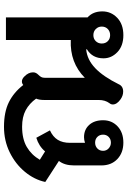

<svg xmlns="http://www.w3.org/2000/svg" viewBox="146 -790 653 986"><g transform="rotate(-90 473.0 -296.5)"><path d="M117 -103V-243Q117 -292 140 -321L32 -391Q44 -447 84 -495.5Q124 -544 184 -573.5Q244 -603 315 -603Q391 -603 441.5 -578Q492 -553 530 -504Q538 -511 548 -511Q561 -511 573 -499Q595 -478 595 -454Q595 -445 591.5 -438.5Q588 -432 582 -426Q575 -419 571 -412Q567 -405 567 -393V-188Q645 -265 761 -260V-593H877V-174Q908 -146 908 -98Q908 -53 875 -21.5Q842 10 786 10Q731 10 699 -20.5Q667 -51 667 -92Q667 -149 713 -177V-181Q660 -176 616.5 -134.5Q573 -93 534 -14Q524 9 496 9Q476 9 457 -4Q430 -23 430 -44Q430 -54 437 -62Q453 -84 453 -116V-395Q453 -423 460 -438Q435 -473 400.5 -491.5Q366 -510 316 -510Q253 -510 212 -486Q171 -462 146 -419L189 -392Q216 -424 259 -437L297 -367Q264 -352 248.5 -327Q233 -302 233 -264V-187Q248 -192 262 -192Q301 -192 325 -165.5Q349 -139 349 -94Q349 -49 317.5 -19.5Q286 10 234 10Q182 10 149.5 -21Q117 -52 117 -103ZM830 -101Q830 -119 817.5 -131.5Q805 -144 786 -144Q767 -144 755 -131.5Q743 -119 743 -101Q743 -82 755 -70Q767 -58 786 -58Q805 -58 817.5 -70Q830 -82 830 -101ZM275 -94Q275 -112 263.5 -123.5Q252 -135 234 -135Q216 -135 204 -123.5Q192 -112 192 -94Q192 -77 204.5 -65.5Q217 -54 234 -54Q252 -54 263.5 -65.5Q275 -77 275 -94Z"/></g></svg>

Font: Niramit SemiBold
Style: Regular
Weight: 600
Designer: Katatrad Aksorn Co.,Ltd.
Foundry: Cadson Demak Co.,Ltd.
Version: Version 1.001; ttfautohint (v1.6)